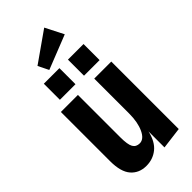

<svg xmlns="http://www.w3.org/2000/svg" viewBox="-303 -1043 1115 1115"><g transform="rotate(-45 254.5 -485.0)"><path d="M175 9Q116 9 80.5 -31.5Q45 -72 45 -160V-564H185V-216Q185 -156 198 -133.5Q211 -111 240 -111Q275 -111 297 -158.5Q319 -206 319 -277V-564H459V-10L325 7V-124Q309 -55 269 -23Q229 9 175 9ZM170 -784 138 -849 323 -979 380 -867ZM289 -618V-750H417V-618ZM91 -618V-750H219V-618Z"/></g></svg>

Font: Freeman
Style: Regular
Weight: 400
Designer: Vernon Adams, Aoife Mooney, Rodrigo Fuenzalida
Foundry: Rodrigo Fuenzalida
Version: Version 1.000; ttfautohint (v1.8.4.7-5d5b)